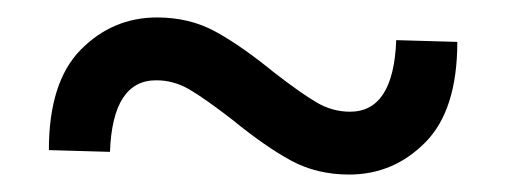

<svg xmlns="http://www.w3.org/2000/svg" viewBox="-20 -388 580 220"><path d="M160 -368Q197 -368 226.5 -352Q256 -336 294 -305Q325 -281 343 -270.5Q361 -260 381 -260Q431 -260 434 -342L504 -340Q504 -262 467.5 -225Q431 -188 380 -188Q343 -188 313.5 -204Q284 -220 246 -251Q215 -275 197 -285.5Q179 -296 159 -296Q109 -296 106 -214L36 -216Q36 -294 72.5 -331Q109 -368 160 -368Z"/></svg>

Font: Minipax
Style: Bold
Weight: 600
Designer: Raphaël Ronot, Igor Stepanchenko (Cyrillic)
Foundry: steppetype
Version: Version 1.002